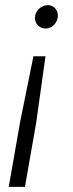

<svg xmlns="http://www.w3.org/2000/svg" viewBox="-20 -546 283 747"><path d="M157 -327H110L58 -70L14 181H77L121 -70ZM166 -526C141 -526 117 -505 116 -478C115 -455 132 -436 156 -435C181 -435 204 -455 205 -484C206 -507 189 -526 166 -526Z"/></svg>

Font: Fixel Text 20240404 Light
Style: Italic
Weight: 300
Width: 4
Italic angle: -10°
Designer: AlfaBravo + MacPaw
Foundry: Kyrylo Tkachov, Marchela Mozhyna, Serhii Makarenko, Maria Weinstein, Zakhar Kryvoshyya
Version: Version 1.211;Glyphs 3.2 (3225)